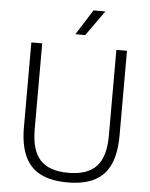

<svg xmlns="http://www.w3.org/2000/svg" viewBox="-62 -995 822 1055"><g transform="rotate(5 349.0 -468.0)"><path d="M350 9Q259 9 200.5 -21Q142 -51 113.8 -113.5Q85.5 -176 85.5 -273V-740H145.5V-266Q145.5 -151 194.5 -97.5Q243.5 -44 350 -44Q456.5 -44 505.5 -97.5Q554.5 -151 554.5 -266V-740H613V-273Q613 -176 585 -113.5Q557 -51 498.8 -21Q440.5 9 350 9ZM322.5 -806 410.5 -945H476L377 -806Z"/></g></svg>

Font: Encode Sans SC Light
Style: Regular
Weight: 300
Version: Version 3.002